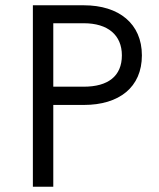

<svg xmlns="http://www.w3.org/2000/svg" viewBox="-20 -710 605 730"><path d="M105 0H182.6V-311H298.8C432.6 -311 519.5 -377.9 519.5 -499.5C519.5 -619.6 432.6 -689.9 298.8 -689.9H105ZM182.6 -380.4V-621.6H298.8C390.6 -621.6 443.4 -576.2 443.4 -499.5C443.4 -420.4 390.6 -380.4 298.8 -380.4Z"/></svg>

Font: HK Grotesk
Style: Regular
Weight: 400
Designer: Alfredo Marco Pradil and Stefan Peev
Foundry: Hanken Design Co.
Version: Version 1.045;PS 001.045;hotconv 1.0.88;makeotf.lib2.5.64775